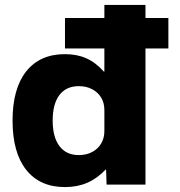

<svg xmlns="http://www.w3.org/2000/svg" viewBox="-20 -750 730 780"><path d="M244 -553V-677H664V-553ZM244 10Q142 10 86.5 -60Q31 -130 31 -260Q31 -390 86.5 -460Q142 -530 244 -530Q293 -530 331 -513Q369 -496 402 -459H404V-730H571V0H413L411 -61H409Q375 -25 334.5 -7.5Q294 10 244 10ZM300 -120Q331 -120 354.5 -132.5Q378 -145 391 -167Q404 -189 404 -217V-303Q404 -332 391 -353.5Q378 -375 354.5 -387.5Q331 -400 300 -400Q249 -400 221.5 -364Q194 -328 194 -260Q194 -193 221.5 -156.5Q249 -120 300 -120Z"/></svg>

Font: M PLUS 2 ExtraBold
Style: Regular
Weight: 800
Version: Version 1.001